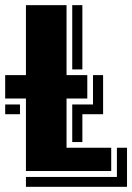

<svg xmlns="http://www.w3.org/2000/svg" viewBox="-20 -660 510 741"><path d="M470.2 61H80.1V22.9H431.2V-89.8H470.2ZM409.2 0H80.1V-279.8H0V-370.1H80.1V-640.1H236.8V-370.1H316.9V-279.8H236.8V-89.8H409.2ZM377.9 -219.2H297.9V-111.8H258.8V-256.8H338.9V-370.1H377.9ZM297.9 -392.1H258.8V-640.1H297.9ZM57.1 -219.2H0V-256.8H57.1Z"/></svg>

Font: Laconic
Style: Shadow
Weight: 900
Width: 6
Designer: Robby Woodard
Version: Version 1.000